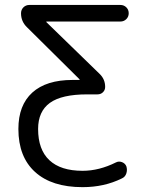

<svg xmlns="http://www.w3.org/2000/svg" viewBox="-20 -773 595 780"><path d="M468.8 -685.5H168.9Q168 -685.5 168 -684.6Q168 -683.6 168.9 -682.6L384.8 -472.7Q407.2 -451.2 407.2 -419.9Q407.2 -407.2 398.4 -398.4Q389.6 -389.6 376 -389.6H334Q230.5 -389.6 182.6 -355Q134.8 -320.3 134.8 -249Q134.8 -165 180.7 -122.1Q226.6 -79.1 315.4 -79.1Q382.8 -79.1 451.2 -113.3Q462.9 -119.1 475.6 -114.3Q488.3 -109.4 493.2 -97.7Q498 -83 493.2 -68.4Q488.3 -53.7 474.6 -47.9Q403.3 -12.7 315.4 -12.7Q190.4 -12.7 122.6 -74.2Q54.7 -135.7 54.7 -249Q54.7 -345.7 111.3 -397Q168 -448.2 274.4 -448.2H302.7Q303.7 -448.2 303.7 -449.2Q303.7 -450.2 302.7 -451.2L89.8 -662.1Q65.4 -685.5 65.4 -718.8Q65.4 -733.4 75.2 -743.2Q85 -752.9 99.6 -752.9H468.8Q483.4 -752.9 493.2 -743.2Q502.9 -733.4 502.9 -719.2Q502.9 -705.1 493.2 -695.3Q483.4 -685.5 468.8 -685.5Z"/></svg>

Font: Gen Jyuu Gothic Normal
Style: Regular
Weight: 300
Designer: [Source Han Sans]
Ryoko NISHIZUKA  (kana & ideographs); Paul D. Hunt (Latin, Greek & Cyrillic); Wenlong ZHANG  (bopomofo
Version: Version 1.002.20150607